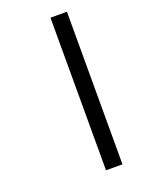

<svg xmlns="http://www.w3.org/2000/svg" viewBox="-147 -810 697 921"><g transform="rotate(-20 202.0 -349.5)"><path d="M314 -739V40H230V-739Z"/></g></svg>

Font: FiraGO
Style: Regular
Weight: 400
Designer: bBox Type
Foundry: bBox Type GmbH
Version: Version 1.001;April 20, 2020;FontCreator 12.0.0.2555 64-bit